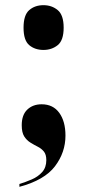

<svg xmlns="http://www.w3.org/2000/svg" viewBox="-20 -567 338 742"><path d="M148 -374Q115 -374 93 -392.5Q71 -411 71 -460Q71 -509 93 -528Q115 -547 148 -547Q180 -547 203 -528Q226 -509 226 -460Q226 -411 203 -392.5Q180 -374 148 -374ZM55 144Q78 137 102.5 126.5Q127 116 143 98Q159 80 159 52Q159 30 149.5 18.5Q140 7 126 0Q112 -7 97.5 -16Q83 -25 73.5 -40Q64 -55 64 -83Q64 -123 85.5 -143.5Q107 -164 141 -164Q185 -164 209 -131Q233 -98 233 -43Q233 22 192.5 75.5Q152 129 55 155Z"/></svg>

Font: Noto Serif Display SemiCondensed Black
Style: Regular
Weight: 900
Width: 4
Designer: Monotype Design Team
Foundry: Monotype Imaging Inc.
Version: Version 2.009